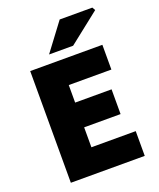

<svg xmlns="http://www.w3.org/2000/svg" viewBox="-156 -955 868 1050"><g transform="rotate(-20 278.0 -430.0)"><path d="M72 0V-650H492V-506H244V-404H456V-260H244V-144H502V0ZM200 -700 320 -860H510L520 -842L340 -700Z"/></g></svg>

Font: Source Sans 3 Black
Style: Regular
Weight: 900
Designer: Paul D. Hunt
Foundry: Adobe
Version: Version 3.046;hotconv 1.0.118;makeotfexe 2.5.65603